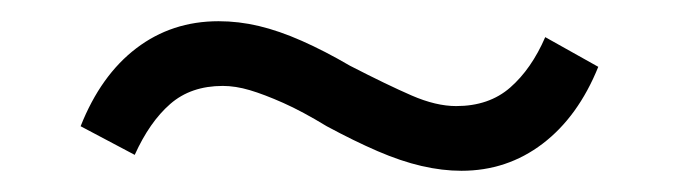

<svg xmlns="http://www.w3.org/2000/svg" viewBox="-20 -377 640 181"><path d="M415 -216Q397 -216 377.5 -220.5Q358 -225 336 -234.5Q314 -244 288 -258Q265 -272 247 -280Q229 -288 215.5 -292Q202 -296 190 -296Q160 -296 140.5 -279Q121 -262 107 -231L56 -258Q75 -306 108.5 -331.5Q142 -357 186 -357Q205 -357 224 -352.5Q243 -348 264.5 -338.5Q286 -329 310 -315Q345 -297 368 -287Q391 -277 410 -277Q441 -277 461 -294.5Q481 -312 494 -342L544 -314Q525 -267 491.5 -241.5Q458 -216 415 -216Z"/></svg>

Font: Nunito Sans 10pt
Style: Regular
Weight: 400
Designer: Vernon Adams
Foundry: Vernon Adams
Version: Version 3.101;gftools[0.9.27]